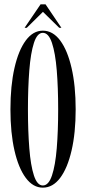

<svg xmlns="http://www.w3.org/2000/svg" viewBox="-20 -852 396 883"><path d="M177 11Q132 11 98.5 -34Q65 -79 46.5 -160Q28 -241 28 -349Q28 -457.5 46.5 -539Q65 -620.5 98.5 -665.8Q132 -711 177 -711Q223 -711 256.8 -665.8Q290.5 -620.5 309.2 -539Q328 -457.5 328 -349Q328 -241 309.2 -160Q290.5 -79 256.8 -34Q223 11 177 11ZM177 1Q203.5 1 219 -45Q234.5 -91 241 -170.2Q247.5 -249.5 247.5 -349Q247.5 -449 241 -528.5Q234.5 -608 219 -654.5Q203.5 -701 177 -701Q151 -701 136 -654.5Q121 -608 114.8 -528.5Q108.5 -449 108.5 -349Q108.5 -249.5 114.8 -170.2Q121 -91 136 -45Q151 1 177 1ZM93 -724 166.5 -832H189.5L262.5 -724H252.5L177.5 -797.5L103 -724Z"/></svg>

Font: Imbue 100pt
Style: Regular
Weight: 400
Designer: Tyler Finck
Foundry: Etcetera Type Company
Version: Version 1.102; ttfautohint (v1.8.3)